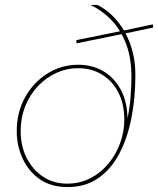

<svg xmlns="http://www.w3.org/2000/svg" viewBox="-20 -750 642 780"><path d="M255 10Q186 10 140 -23Q94 -56 71 -108Q48 -160 48 -217Q48 -294 82 -355Q116 -416 173 -451.5Q230 -487 297 -487Q356 -487 401 -460Q446 -433 472 -383Q498 -333 498 -264L495 -256Q507 -308 510.5 -356.5Q514 -405 514 -437Q514 -514 492.5 -571Q471 -628 433.5 -667.5Q396 -707 347 -730H376Q408 -714 436 -687Q464 -660 485 -623.5Q506 -587 518 -542.5Q530 -498 530 -446Q530 -351 513.5 -268.5Q497 -186 463.5 -123.5Q430 -61 378 -25.5Q326 10 255 10ZM252 -4Q305 -4 348 -26.5Q391 -49 421.5 -86.5Q452 -124 468.5 -170Q485 -216 485 -263Q485 -327 461 -374Q437 -421 394.5 -447Q352 -473 296 -473Q252 -473 210.5 -454.5Q169 -436 136 -402Q103 -368 83.5 -320.5Q64 -273 64 -216Q64 -157 88 -109Q112 -61 154.5 -32.5Q197 -4 252 -4ZM291 -574 290 -587 478 -625 483 -613ZM483 -613 478 -625 601 -651 602 -638Z"/></svg>

Font: Work Sans Thin
Style: Italic
Weight: 250
Italic angle: -13°
Designer: Wei Huang
Foundry: Wei Huang
Version: Version 2.012